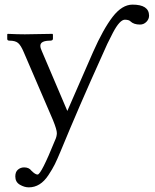

<svg xmlns="http://www.w3.org/2000/svg" viewBox="-20 -577 666 827"><path d="M418 -334Q320.8 -119.1 241.2 74.2Q226.1 110.4 216.1 130.6Q206.1 150.9 188.5 177.5Q170.9 204.1 149.9 217Q128.9 230 104 230Q85 230 65.4 218.5Q45.9 207 45.9 183.1Q45.9 163.1 57.4 153.6Q68.8 144 84 144Q105 144 115.2 158.2Q132.3 175.3 142.1 174.8Q157.2 174.8 216.8 27.8Q224.6 11.7 224.9 -3.2Q225.1 -18.1 208 -60.1L82 -353Q69.8 -381.8 57.9 -391.8Q45.9 -401.9 21 -401.9Q11.2 -401.9 11.2 -409.2V-429.2L13.2 -431.2Q57.1 -429.2 86.9 -429.2L206.1 -431.2L208 -428.2V-410.2Q208 -402.3 196.8 -401.9Q153.8 -401.9 153.8 -379.9Q153.8 -370.1 160.2 -356.9L270 -99.1L380.9 -353Q424.8 -452.1 465.3 -504.6Q505.9 -557.1 550.8 -557.1Q621.6 -557.1 622.1 -509.8Q622.1 -494.6 610.6 -482.9Q599.1 -471.2 583 -471.2Q556.2 -471.2 542 -484.9Q536.1 -491.7 518.1 -492.2Q506.8 -492.2 493.9 -478Q481 -463.9 466.1 -435.5Q451.2 -407.2 442.1 -387.7Q433.1 -368.2 418 -334Z"/></svg>

Font: Linux Libertine
Style: Regular
Weight: 400
Designer: Philipp H. Poll
Foundry: Philipp H. Poll
Version: Version 5.3.0 ; ttfautohint (v0.9)